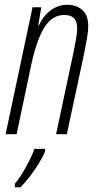

<svg xmlns="http://www.w3.org/2000/svg" viewBox="-20 -560 417 801"><path d="M3.4 0 115.7 -529.8H152.3L139.6 -454.1H142.1Q161.1 -494.6 191.9 -517.3Q222.7 -540 260.7 -540Q299.3 -540 323.7 -518.1Q348.1 -496.1 348.1 -451.2Q348.1 -428.7 342.3 -396.2Q336.4 -363.8 330.6 -335L258.8 0H213.9L285.6 -336.4Q291 -364.3 296.4 -392.3Q301.8 -420.4 301.8 -443.8Q301.8 -497.6 248.5 -497.6Q196.8 -497.6 164.3 -444.3Q131.8 -391.1 109.9 -287.6L49.3 0ZM42 221.2V206.5Q55.2 191.9 71.3 165.8Q87.4 139.6 101.8 111.3Q116.2 83 123.5 61H168V71.3Q160.2 92.3 142.6 120.8Q125 149.4 104.2 176.5Q83.5 203.6 65.4 221.2Z"/></svg>

Font: Open Sans Condensed Light
Style: Italic
Weight: 300
Width: 3
Italic angle: -12°
Designer: Monotype Design Team
Foundry: Monotype Imaging Inc.
Version: Version 3.000; ttfautohint (v1.8.4)